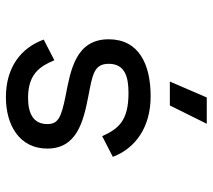

<svg xmlns="http://www.w3.org/2000/svg" viewBox="-55 -465 720 650"><g transform="rotate(-90 305.0 -140.0)"><path d="M169 -154 99 -118C128 -41 200 10 304 10C414 10 497 -31 497 -132C497 -244 392 -261 305 -278C230 -293 210 -304 210 -340C210 -388 247 -405 299 -405C380 -405 406 -364 426 -316L496 -352C468 -429 402 -480 301 -480C205 -480 127 -433 127 -340C127 -241 216 -218 304 -201C375 -187 414 -183 414 -132C414 -76 368 -65 315 -65C221 -65 194 -99 169 -154ZM273 75 211 200H300L354 75Z"/></g></svg>

Font: Necto Mono
Style: Regular
Weight: 400
Designer: Marco Condello
Foundry: Collletttivo
Version: Version 1.300;Glyphs 3.2 (3217)